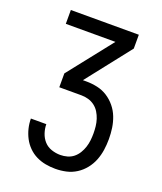

<svg xmlns="http://www.w3.org/2000/svg" viewBox="-136 -824 772 913"><g transform="rotate(20 250.0 -367.5)"><path d="M252 0Q227 0 202.5 -4.5Q178 -9 155.5 -20Q133 -31 115 -49Q97 -67 85.5 -89Q74 -111 68 -135.5Q62 -160 62 -185H140Q140 -163 147.5 -140.5Q155 -118 170 -101.5Q185 -85 207 -77.5Q229 -70 252 -70Q270 -70 287.5 -75Q305 -80 318.5 -91Q332 -102 341.5 -117.5Q351 -133 356.5 -150Q362 -167 364 -184.5Q366 -202 366 -220Q366 -238 364 -256Q362 -274 356.5 -291Q351 -308 341.5 -323.5Q332 -339 317.5 -350Q303 -361 285.5 -366Q268 -371 250 -371H138V-441L315 -665H64V-735H408V-665L232 -441H250Q278 -441 305.5 -435Q333 -429 356.5 -414Q380 -399 398 -377Q416 -355 426 -329Q436 -303 440 -275.5Q444 -248 444 -220Q444 -192 440 -164.5Q436 -137 426 -111.5Q416 -86 398.5 -64Q381 -42 357.5 -27Q334 -12 307 -6Q280 0 252 0Z"/></g></svg>

Font: Iosevka Curly
Style: Regular
Weight: 400
Monospace: yes
Designer: Belleve Invis
Foundry: Belleve Invis
Version: Version 22.1.2; ttfautohint (v1.8.4)